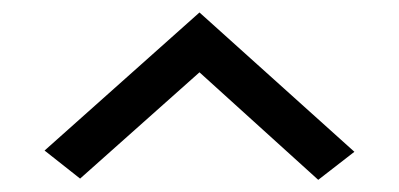

<svg xmlns="http://www.w3.org/2000/svg" viewBox="-20 -848 640 308"><path d="M490.5 -559.5 300 -732 108.5 -561.5 51.5 -606.5 300 -828 548.5 -604.5Z"/></svg>

Font: Victor Mono Thin
Style: Regular
Weight: 100
Monospace: yes
Designer: Rune Bjørnerås
Version: Version 1.561;gftools[0.9.30]